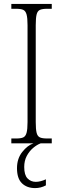

<svg xmlns="http://www.w3.org/2000/svg" viewBox="-20 -734 324 983"><path d="M38 0V-25H63Q87 -25 99 -30.5Q111 -36 116 -54Q121 -72 121 -109V-605Q121 -642 116 -660Q111 -678 99 -683.5Q87 -689 63 -689H38V-714H245V-689H221Q197 -689 184.5 -683.5Q172 -678 167.5 -660Q163 -642 163 -605V-109Q163 -72 167.5 -54Q172 -36 184.5 -30.5Q197 -25 221 -25H245V0ZM160 229Q118 229 92.5 204.5Q67 180 67 127Q67 78 94 44Q121 10 151 0H188Q169 7 149.5 23.5Q130 40 117 64.5Q104 89 104 121Q104 162 121 179.5Q138 197 163 197Q187 197 215 184V215Q189 229 160 229Z"/></svg>

Font: Noto Serif Tamil Condensed ExtraLight
Style: Italic
Weight: 200
Width: 3
Italic angle: -12°
Designer: Indian Type Foundry, Tom Grace, and the Monotype Design Team
Foundry: Monotype Imaging Inc.
Version: Version 2.003; ttfautohint (v1.8.4.7-5d5b)